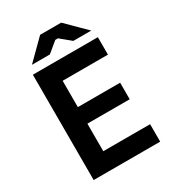

<svg xmlns="http://www.w3.org/2000/svg" viewBox="-208 -992 996 1105"><g transform="rotate(-30 290.0 -439.0)"><path d="M108 -752H227L296 -809H314L383 -752H502L375 -878H235ZM84 0H526V-116H215V-299H496V-409H215V-584H516V-700H84Z"/></g></svg>

Font: Fixel Display SemiBold
Style: Regular
Weight: 600
Designer: AlfaBravo + MacPaw
Foundry: Kyrylo Tkachov, Marchela Mozhyna, Serhii Makarenko, Maria Weinstein, Zakhar Kryvoshyya
Version: Version 1.211